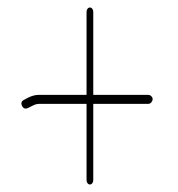

<svg xmlns="http://www.w3.org/2000/svg" viewBox="-20 -560 476 512"><path d="M219.8 -68C222.2 -68 224.4 -69.2 226.1 -71.5C227.9 -73.8 228.7 -76.7 228.7 -80V-283H375C378.3 -283 381.2 -284.3 383.5 -287C385.8 -289.7 387 -292.5 387 -295.5C387 -298.5 385.8 -301.2 383.5 -303.5C381.2 -305.8 378.3 -307 375 -307H228.7V-528C228.7 -531.3 227.9 -534.2 226.1 -536.5C224.4 -538.8 222.2 -540 219.8 -540C217.2 -540 215.1 -538.8 213.4 -536.5C211.6 -534.2 210.8 -531.3 210.8 -528V-307H83.1C74.8 -307 65.6 -304.7 55.6 -300L44.6 -294C37.3 -290.7 35.3 -285.3 38.6 -278C42 -270.7 47.3 -268.7 54.6 -272L66.6 -278C72.6 -281.3 78.6 -283 84.6 -283H210.8V-80C210.8 -76.7 211.6 -73.8 213.4 -71.5C215.1 -69.2 217.2 -68 219.8 -68Z"/></svg>

Font: Proton
Style: SeBdCnd
Weight: 500
Version: Version 1.017